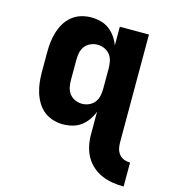

<svg xmlns="http://www.w3.org/2000/svg" viewBox="-111 -617 823 930"><g transform="rotate(15 300.0 -152.5)"><path d="M595 223Q567 223 539 218.5Q511 214 485 203Q459 192 437.5 173Q416 154 402.5 129.5Q389 105 383 77Q377 49 377 21V-94Q369 -72 355 -52Q341 -32 322 -18Q303 -4 279.5 2Q256 8 232 8Q207 8 182 0.5Q157 -7 137 -23Q117 -39 103.5 -61.5Q90 -84 82.5 -108.5Q75 -133 72 -158.5Q69 -184 69 -210V-310Q69 -336 72 -361.5Q75 -387 82.5 -411.5Q90 -436 103.5 -458.5Q117 -481 137 -497Q157 -513 182 -520.5Q207 -528 232 -528Q256 -528 279.5 -522Q303 -516 322 -502Q341 -488 355 -468Q369 -448 377 -426V-520H523V21Q523 37 526.5 52Q530 67 540 79.5Q550 92 565 97.5Q580 103 595 103ZM296 -112Q314 -112 331 -119.5Q348 -127 359 -141.5Q370 -156 373.5 -174Q377 -192 377 -210V-310Q377 -328 373.5 -346Q370 -364 359 -378.5Q348 -393 331 -400.5Q314 -408 296 -408Q278 -408 261 -400.5Q244 -393 233 -378.5Q222 -364 218.5 -346Q215 -328 215 -310V-210Q215 -192 218.5 -174Q222 -156 233 -141.5Q244 -127 261 -119.5Q278 -112 296 -112Z"/></g></svg>

Font: Iosevka Heavy Extended
Style: Regular
Weight: 900
Width: 7
Monospace: yes
Designer: Belleve Invis
Foundry: Belleve Invis
Version: Version 32.5.0; ttfautohint (v1.8.4)